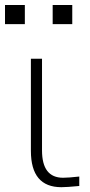

<svg xmlns="http://www.w3.org/2000/svg" viewBox="-30 -738 365 775"><path d="M-9.8 -640.6V-717.8H70.3V-640.6ZM182.6 -640.6V-717.8H261.7V-640.6ZM94.7 -128.9V-501H139.6V-130.9Q139.6 -20.5 224.6 -20.5Q246.1 -20.5 290 -25.4V12.7Q239.3 17.6 217.8 17.6Q94.7 17.6 94.7 -128.9Z"/></svg>

Font: Gothic A1 ExtraLight
Style: Regular
Weight: 275
Designer: HanYang I&C Co.,Ltd.
Foundry: HanYang I&C Co.,Ltd.
Version: Version 2.50